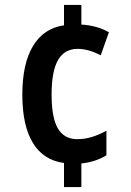

<svg xmlns="http://www.w3.org/2000/svg" viewBox="-20 -744 529 774"><path d="M308 -645Q372 -641 419 -614L386 -521Q337 -547 293 -547Q240 -547 214 -502Q188 -457 188 -363Q188 -269 213.5 -226Q239 -183 291 -183Q322 -183 351 -192Q380 -201 409 -217V-118Q365 -91 308 -85V10H238V-87Q155 -98 112.5 -168Q70 -238 70 -362Q70 -487 113 -558.5Q156 -630 238 -642V-724H308Z"/></svg>

Font: Noto Sans Condensed SemiBold
Style: Regular
Weight: 600
Width: 3
Designer: Monotype Design Team
Foundry: Monotype Imaging Inc.
Version: Version 2.013; ttfautohint (v1.8.4.7-5d5b)